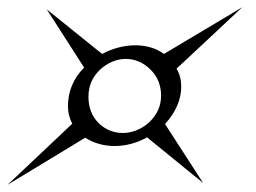

<svg xmlns="http://www.w3.org/2000/svg" viewBox="-20 -556 711 534"><path d="M169 -260C169 -243 173 -227 181 -212L1 -42L217 -173C265 -142 332 -142 389 -174L545 -47L439 -211C469 -244 484 -279 484 -315C484 -334 480 -350 471 -365L654 -536L436 -406C393 -438 324 -438 264 -406L110 -530L214 -368C184 -338 169 -302 169 -260ZM258 -362C301 -402 359 -402 398 -363C418 -344 428 -319 428 -290C428 -261 417 -237 395 -216C351 -176 291 -177 254 -214C235 -233 226 -258 226 -287C226 -317 237 -342 258 -362Z"/></svg>

Font: VL Great Vibes
Style: Regular
Weight: 400
Designer: Robert E. Leuschke
Foundry: Robert E. Leuschke
Version: Version 1.001